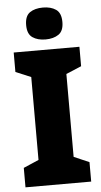

<svg xmlns="http://www.w3.org/2000/svg" viewBox="-62 -975 533 1013"><g transform="rotate(-5 205.0 -468.5)"><path d="M379 0H31V-103L112 -138V-577L31 -611V-714H379V-611L298 -577V-138L379 -103ZM205 -937Q247 -937 274 -918.5Q301 -900 301 -852Q301 -805 274 -786.5Q247 -768 205 -768Q163 -768 136 -786.5Q109 -805 109 -852Q109 -900 135.5 -918.5Q162 -937 205 -937Z"/></g></svg>

Font: Noto Sans Bengali SemiCondensed Black
Style: Regular
Weight: 900
Width: 4
Designer: Joana Ranito - Universal Thirst; Jelle Bosma - Monotype Design Team
Foundry: Universal Thirst ehf.
Version: Version 3.000; ttfautohint (v1.8.4.7-5d5b)